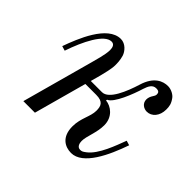

<svg xmlns="http://www.w3.org/2000/svg" viewBox="-113 -609 775 775"><g transform="rotate(45 274.0 -222.0)"><path d="M36 -268 56 -262C82 -339 123 -422 164 -422C179 -422 184 -409 184 -393C184 -367 170 -322 166 -306L82 0H148L210 -226H272C312 -226 318 -207 318 -181C318 -147 294 -116 294 -68C294 -8 331 12 366 12C433 12 481 -92 510 -176L490 -182C474 -140 448 -64 408 -34C395 -24 391 -23 383 -23C366 -23 362 -41 362 -53C362 -81 382 -119 382 -162C382 -209 347 -235 316 -238L317 -243C345 -254 376 -334 389 -377C396 -399 405 -416 425 -416C440 -416 444 -410 444 -400C444 -394 441 -389 437 -383C433 -377 428 -367 428 -356C428 -333 448 -322 464 -322C492 -322 514 -347 514 -384C514 -402 512 -415 498 -434C491 -444 472 -456 452 -456C424 -456 386 -442 367 -379C350 -324 320 -250 281 -250H217L229 -294C232 -306 242 -344 242 -364C242 -376 242 -392 236 -413C230 -432 210 -456 183 -456C107 -456 59 -332 36 -268Z"/></g></svg>

Font: Old Standard
Style: Italic
Weight: 400
Italic angle: -15.2°
Designer: Alexey Kryukov <alexios@thessalonica.org.ru>
Version: Version 2.0